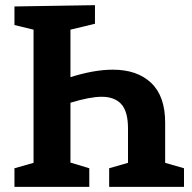

<svg xmlns="http://www.w3.org/2000/svg" viewBox="-20 -724 743 744"><path d="M620 -93 693 -72V0H403V-72L476 -93V-226Q476 -292 450 -320.5Q424 -349 374 -349Q329 -349 253 -326V-94L326 -72V0H36V-72L110 -93V-609L36 -627V-699L348 -704V-632L253 -609V-425Q345 -454 417 -454Q512 -454 566 -402.5Q620 -351 620 -249Z"/></svg>

Font: Bitter Pro
Style: Bold
Weight: 700
Designer: Sol Matas, and Bitter project Authors
Foundry: Sol Matas
Version: Version 1.010